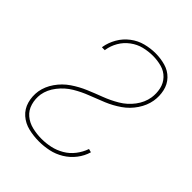

<svg xmlns="http://www.w3.org/2000/svg" viewBox="-209 -865 995 995"><g transform="rotate(45 288.0 -367.5)"><path d="M246 8Q281 8 317 0.5Q353 -7 386 -27Q419 -47 442.5 -77.5Q466 -108 476 -143L457 -148Q446 -116 424.5 -88Q403 -60 373 -42.5Q343 -25 310.5 -18Q278 -11 246 -11Q211 -11 177.5 -19Q144 -27 119 -48Q94 -69 84.5 -102Q75 -135 80 -170Q87 -211 115.5 -247.5Q144 -284 182.5 -307Q221 -330 262 -345.5Q303 -361 344 -378Q385 -395 422 -420.5Q459 -446 484.5 -484Q510 -522 517 -563Q523 -600 515 -636Q507 -672 482.5 -697.5Q458 -723 423 -733Q388 -743 350 -743Q314 -743 277 -733.5Q240 -724 208.5 -700Q177 -676 157.5 -642Q138 -608 132 -572V-568H153Q153 -570 153 -571Q158 -604 175.5 -634.5Q193 -665 222 -686.5Q251 -708 284 -716Q317 -724 350 -724Q383 -724 414 -715.5Q445 -707 466.5 -684.5Q488 -662 495 -630.5Q502 -599 497 -566Q490 -524 462.5 -487.5Q435 -451 396 -428Q357 -405 316 -389.5Q275 -374 234.5 -357Q194 -340 156.5 -314.5Q119 -289 93 -251.5Q67 -214 60 -173Q54 -133 64.5 -96Q75 -59 103 -34.5Q131 -10 168.5 -1Q206 8 246 8Z"/></g></svg>

Font: Iosevka Sparkle Thin
Style: Italic
Weight: 100
Italic angle: -9°
Designer: Belleve Invis
Foundry: Belleve Invis
Version: Version 4.5.0; ttfautohint (v1.8.3)